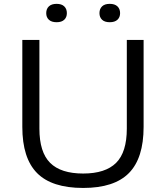

<svg xmlns="http://www.w3.org/2000/svg" viewBox="-20 -942 840 972"><path d="M401 9.5Q242 9.5 167.5 -66Q93 -141.5 93 -299.5V-740H179.5V-291Q179.5 -171.5 233.8 -117.5Q288 -63.5 401 -63.5Q513.5 -63.5 567.8 -117.5Q622 -171.5 622 -291V-740H707V-299.5Q707 -141.5 632.8 -66Q558.5 9.5 401 9.5ZM535.5 -829.5Q510 -829.5 496.8 -842Q483.5 -854.5 483.5 -875.5Q483.5 -897 496.8 -909.8Q510 -922.5 535.5 -922.5Q561 -922.5 574.5 -909.8Q588 -897 588 -875.5Q588 -854.5 574.5 -842Q561 -829.5 535.5 -829.5ZM266.5 -829.5Q241 -829.5 227.5 -842Q214 -854.5 214 -875.5Q214 -897 227.5 -909.8Q241 -922.5 266.5 -922.5Q292 -922.5 305.2 -909.8Q318.5 -897 318.5 -875.5Q318.5 -854.5 305.2 -842Q292 -829.5 266.5 -829.5Z"/></svg>

Font: Encode Sans Exp
Style: Regular
Weight: 400
Width: 7
Designer: Multiple Designers
Foundry: Impallari Type
Version: Version 3.002; ttfautohint (v1.8.3) -l 8 -r 50 -G 200 -x 14 